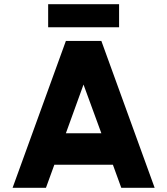

<svg xmlns="http://www.w3.org/2000/svg" viewBox="-20 -895 797 915"><path d="M294 -700H463L717 0H558L518 -110H239L199 0H40ZM294 -260H463L378 -492ZM209.5 -875H547.5V-765H209.5Z"/></svg>

Font: Urbanist Black
Style: Regular
Weight: 900
Designer: Corey Hu
Foundry: Corey Hu
Version: Version 1.330; ttfautohint (v1.8.4.7-5d5b)